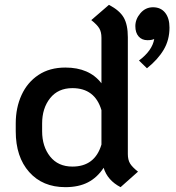

<svg xmlns="http://www.w3.org/2000/svg" viewBox="-20 -761 727 793"><path d="M550 -52 478 12Q424 -16 408 -68Q382 -28 343.5 -8Q305 12 250 12Q156 12 100.5 -50.5Q45 -113 45 -219V-251Q45 -316 69 -368.5Q93 -421 139 -451.5Q185 -482 250 -482Q349 -482 399 -417V-605Q399 -629 390 -644Q381 -659 357 -678L430 -741Q474 -718 491 -688.5Q508 -659 508 -607V-125Q508 -101 517 -86Q526 -71 550 -52ZM399 -306Q372 -397 279 -397Q220 -397 187 -355.5Q154 -314 154 -251V-219Q154 -156 187 -114.5Q220 -73 279 -73Q372 -73 399 -164ZM680 -647Q680 -596 656 -555.5Q632 -515 587 -479L554 -511Q609 -552 617 -600Q607 -595 589 -595Q566 -595 552.5 -610.5Q539 -626 539 -653Q539 -682 560 -706.5Q581 -731 612 -731Q644 -731 662 -708.5Q680 -686 680 -647Z"/></svg>

Font: KoHo SemiBold
Style: Regular
Weight: 600
Designer: Cadson Demak & Katatrad Team
Foundry: Cadson Demak Co.,Ltd.
Version: Version 1.000; ttfautohint (v1.6)